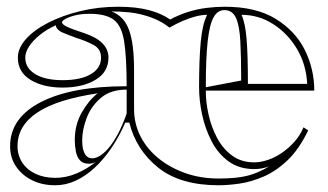

<svg xmlns="http://www.w3.org/2000/svg" viewBox="-20 -535 973 570"><path d="M144 15Q105 15 75 0Q45 -15 27.5 -41Q10 -67 10 -101Q10 -185 101.5 -232Q193 -279 356 -279Q356 -366 348.5 -412.5Q341 -459 317.5 -476.5Q294 -494 246 -494Q222 -494 203.5 -489.5Q185 -485 174.5 -479Q164 -473 164 -469Q164 -463 178 -456Q192 -449 229 -437Q302 -413 302 -364Q302 -321 263.5 -298Q225 -275 166 -275Q108 -275 70.5 -298Q33 -321 33 -364Q33 -392 57 -419Q81 -446 123 -467.5Q165 -489 218.5 -502Q272 -515 331 -515Q384 -515 422 -505Q460 -495 485 -477Q511 -491 538 -499.5Q565 -508 593 -511.5Q621 -515 647 -515Q740 -515 798.5 -479Q857 -443 885 -386.5Q913 -330 913 -266H591V-264Q591 -232 599 -195.5Q607 -159 624 -126.5Q641 -94 668.5 -73.5Q696 -53 735 -53Q753 -53 774.5 -60Q796 -67 816.5 -81Q837 -95 854 -114Q871 -133 881 -157L895 -148Q868 -92 834 -59.5Q800 -27 763 -11Q726 5 691.5 10Q657 15 629 15Q515 15 449.5 -37.5Q384 -90 364 -171H352Q334 -130 311 -96Q288 -62 261 -37Q234 -12 204.5 1.5Q175 15 144 15ZM254 -65Q264 -65 276 -72Q288 -79 301.5 -94.5Q315 -110 329 -135.5Q343 -161 356 -198V-269Q308 -269 279 -244Q250 -219 237 -184Q224 -149 224 -119Q224 -101 227.5 -89Q231 -77 237.5 -71Q244 -65 254 -65ZM591 -276 696 -296Q696 -366 693.5 -412.5Q691 -459 680.5 -482Q670 -505 646 -505Q626 -505 614 -483.5Q602 -462 596.5 -412Q591 -362 591 -276ZM716 -286H892Q889 -344 861.5 -390Q834 -436 791 -463.5Q748 -491 697 -491Q708 -467 712 -420Q716 -373 716 -286ZM166 -297Q220 -297 250 -315Q280 -333 280 -364Q280 -390 257 -402Q234 -414 208 -422Q194 -427 181.5 -432Q169 -437 162 -440Q146 -449 146 -460Q119 -448 98.5 -431.5Q78 -415 66.5 -397.5Q55 -380 55 -364Q55 -333 84.5 -315Q114 -297 166 -297ZM144 -7Q176 -7 207 -20Q238 -33 264 -54Q258 -51 253 -50Q248 -49 243 -49Q226 -49 217 -59.5Q208 -70 205 -86.5Q202 -103 202 -119Q202 -165 223 -201.5Q244 -238 270 -258Q210 -249 165.5 -235Q121 -221 91.5 -201.5Q62 -182 47 -157Q32 -132 32 -101Q32 -74 46 -52.5Q60 -31 85.5 -19Q111 -7 144 -7ZM311 -501Q330 -494 343 -480Q356 -466 363 -446Q371 -424 374.5 -394.5Q378 -365 378 -325V-211Q378 -168 397 -130.5Q416 -93 450.5 -65Q485 -37 530.5 -21Q576 -5 629 -5Q681 -5 713.5 -13Q746 -21 779 -41Q768 -37 757 -35Q746 -33 735 -33Q690 -33 658.5 -56Q627 -79 608 -116Q589 -153 580 -195Q571 -237 571 -276Q571 -359 576 -411.5Q581 -464 595 -491Q580 -491 562 -486.5Q544 -482 524 -473.5Q504 -465 483 -453Q452 -478 407 -490Q386 -496 362 -498.5Q338 -501 311 -501Z"/></svg>

Font: Kalnia Glaze Thin
Style: Regular
Weight: 100
Version: Version 1.110